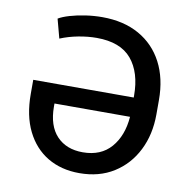

<svg xmlns="http://www.w3.org/2000/svg" viewBox="-82 -818 901 910"><g transform="rotate(10 368.0 -363.5)"><path d="M358.3 9.9Q270.6 9.9 205.1 -29.1Q139.6 -68.2 103.2 -141.9Q66.8 -215.6 66.8 -319.6V-387.8H550.4V-396.7Q550.4 -508.2 497 -571.9Q443.5 -635.7 328.8 -635.7Q286.6 -635.7 240.8 -627Q195 -618.3 154.5 -601.6L130 -693.5Q149.5 -705.3 183.1 -715.2Q216.6 -725.1 257.3 -731.2Q297.9 -737.2 338.1 -737.2Q441.4 -737.2 515.8 -695.3Q590.2 -653.4 630.1 -577.1Q670.1 -500.7 670.1 -396.7V-327.8Q670.1 -230.8 631.7 -154.5Q593.4 -78.1 523.4 -34.1Q453.5 9.9 358.3 9.9ZM356.9 -90.2Q444.2 -90.2 493.1 -146.5Q541.9 -202.8 549 -294.7H185.4V-279.5Q185.7 -187.5 231.7 -138.8Q277.7 -90.2 356.9 -90.2Z"/></g></svg>

Font: Linik Sans Medium
Style: Regular
Weight: 500
Designer: Rasmus Andersson (font), Cristiano Sobral (main changes)
Foundry: rsms
Version: Version 3.018;June 1, 2022;FontCreator 14.0.0.2814 64-bit; t